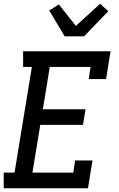

<svg xmlns="http://www.w3.org/2000/svg" viewBox="-20 -1010 640 1030"><path d="M0 0V-84H58L151 -651H104V-735H573L549 -586H456L466 -651H247L210 -424H439L425 -340H196L154 -84H373L383 -149H476L452 0ZM327 -815 244 -954 296 -986 387 -871 517 -990 561 -950 431 -815Z"/></svg>

Font: Iosevka Etoile Medium
Style: Italic
Weight: 500
Italic angle: -9°
Designer: Belleve Invis
Foundry: Belleve Invis
Version: Version 22.1.2; ttfautohint (v1.8.4)